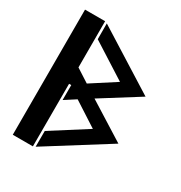

<svg xmlns="http://www.w3.org/2000/svg" viewBox="-187 -954 1017 1079"><g transform="rotate(30 321.5 -414.0)"><path d="M268.2 -362.3 425.2 -261 197.1 -115.8 196.8 -13.4 591 -261 347.9 -413.5 591 -566 196.8 -813.6 197.1 -711.2 425.2 -566 268.2 -464.7 182.4 -519.8V-819.5H52V-7.5H182.4L182.7 -394.4L182.8 -413.5C183.7 -413.5 197 -414.5 197 -413.5L196.8 -316.4Z"/></g></svg>

Font: Stormning
Style: Light
Weight: 400
Designer: Robert Jablonski, Mew Too
Foundry: Cannot Into Space Fonts
Version: Version 0.90